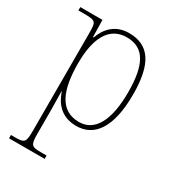

<svg xmlns="http://www.w3.org/2000/svg" viewBox="-189 -652 903 998"><g transform="rotate(30 263.0 -153.0)"><path d="M22 240H236V220H205C145 220 138 215 138 143V13C138 -50 136 -88 136 -108H138C163 -33 213 10 292 10C399 10 467 -80 467 -279C467 -463 411 -546 290 -546C209 -546 163 -496 141 -434H137L135 -536H2V-516H35C107 -516 110 -511 110 -442V143C110 215 104 220 43 220H22ZM294 -15C178 -15 138 -119 138 -278C138 -422 182 -521 291 -521C397 -521 439 -439 439 -276C439 -111 390 -15 294 -15Z"/></g></svg>

Font: Noto Serif Tamil SemiCondensed Thin
Style: Regular
Weight: 100
Width: 4
Designer: Indian Type Foundry, Tom Grace, and the Monotype Design Team
Foundry: Monotype Imaging Inc.
Version: Version 2.004